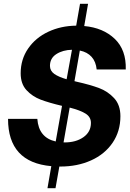

<svg xmlns="http://www.w3.org/2000/svg" viewBox="-20 -883 680 1003"><path d="M485 -520Q481 -561 458.5 -586Q436 -611 397 -619L369 -459L381 -456Q452 -440 497.5 -423Q543 -406 576 -370.5Q609 -335 609 -276Q609 -197 568 -137Q527 -77 455.5 -45Q384 -13 296 -13H290L270 100H228L248 -15Q22 -35 22 -262H175Q182 -164 271 -144L304 -330Q236 -346 192.5 -362.5Q149 -379 118.5 -412Q88 -445 88 -500Q88 -573 127 -629.5Q166 -686 232 -717Q298 -748 378 -749L398 -863H440L420 -747Q519 -738 579.5 -680Q640 -622 637 -520ZM328 -469 356 -623Q308 -622 274.5 -600.5Q241 -579 241 -539Q241 -513 263.5 -497Q286 -481 328 -469ZM344 -321 312 -139H318Q377 -139 416 -166.5Q455 -194 455 -241Q455 -272 427 -289.5Q399 -307 344 -321Z"/></svg>

Font: Open Sauce One ExtraBold Italic
Style: Regular
Weight: 800
Italic angle: -10°
Designer: Alfredo Marco Pradil
Foundry: Creative Sauce Fz LLC
Version: Version 1.477